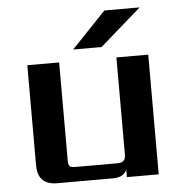

<svg xmlns="http://www.w3.org/2000/svg" viewBox="-50 -726 742 775"><g transform="rotate(-5 321.0 -339.0)"><path d="M544 -678 377 -532H262L401 -678ZM433 -485H562V0H433V-31Q421 0 377 0H151Q72 0 72 -79V-485H201V-90Q201 -70 206.5 -64.5Q212 -59 232 -59H398Q417 -59 425 -66.5Q433 -74 433 -92Z"/></g></svg>

Font: Sarpanch SemiBold
Style: Regular
Weight: 600
Designer: Manushi Parikh (Devanagari and Latin), Jyotish Sonowal (Devanagari)
Foundry: Indian Type Foundry
Version: Version 2.004;PS 1.0;hotconv 1.0.78;makeotf.lib2.5.61930; tt